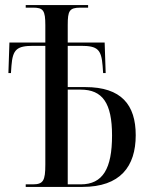

<svg xmlns="http://www.w3.org/2000/svg" viewBox="-20 -734 578 754"><path d="M81 0H304C452 0 513 -80 513 -203C513 -322 457 -392 315 -392H246V-554H298C363 -554 378 -540 383 -475L385 -447H395L391 -567H246V-636C246 -691 252 -704 296 -704H326V-714H81V-704H110C150 -704 158 -693 158 -635V-567H17L13 -447H23L25 -476C30 -540 46 -554 111 -554H158V-88C158 -24 150 -10 108 -10H81ZM297 -10H246V-382H297C382 -382 420 -330 420 -202C420 -72 384 -10 297 -10Z"/></svg>

Font: Noto Serif Display ExtraCondensed
Style: Regular
Weight: 400
Width: 2
Designer: Monotype Design Team
Foundry: Monotype Imaging Inc.
Version: Version 2.009